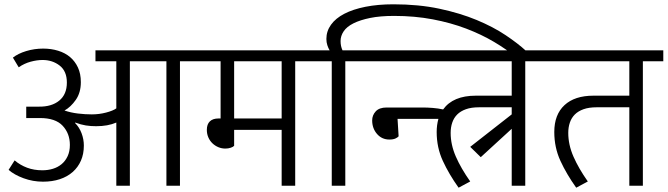

<svg xmlns="http://www.w3.org/2000/svg" viewBox="-20 -864 3105 893"><path d="M40 -596Q64 -615 102 -626.5Q140 -638 181 -638Q218 -638 250.5 -628Q283 -618 306 -598.5Q329 -579 342.5 -550Q356 -521 356 -482Q356 -433 332.5 -399.5Q309 -366 280 -350Q309 -340 342.5 -336Q376 -332 407 -332Q441 -332 473.5 -340.5Q506 -349 521 -360V-579H424V-630H912V-579H817V0H754V-579H584V0H521V-294Q482 -277 427 -277Q402 -277 379.5 -280.5Q357 -284 330 -294L329 -292Q349 -272 359.5 -244Q370 -216 370 -187Q370 -148 356.5 -117Q343 -86 318 -64Q293 -42 258 -30.5Q223 -19 180 -19Q133 -19 89.5 -35Q46 -51 20 -74L48 -118Q74 -96 106 -84Q138 -72 177 -72Q203 -72 226 -79Q249 -86 266.5 -100.5Q284 -115 294.5 -137.5Q305 -160 305 -190Q305 -243 271.5 -279Q238 -315 166 -315H102V-368H160Q220 -367 255.5 -396Q291 -425 291 -480Q291 -533 257.5 -559Q224 -585 178 -585Q152 -585 122.5 -577Q93 -569 67 -551Z M1069 -579V-313H1290V-579ZM1069 -186Q1065 -181 1053.5 -177Q1042 -173 1028 -173Q1011 -173 995.5 -179.5Q980 -186 968 -197.5Q956 -209 949 -225Q942 -241 942 -260Q942 -286 956 -299.5Q970 -313 996 -313H1006V-579H892V-630H1448V-579H1353V0H1290V-260H1069Z M1513 -630Q1507 -640 1502.5 -653.5Q1498 -667 1498 -683Q1498 -719 1519.5 -749Q1541 -779 1581.5 -800Q1622 -821 1680 -832.5Q1738 -844 1810 -844Q1927 -844 2023.5 -823.5Q2120 -803 2197 -771Q2274 -739 2331.5 -700.5Q2389 -662 2427 -627L2435 -619L2399 -583L2383 -596Q2337 -634 2278 -669Q2219 -704 2148 -731Q2077 -758 1993 -774Q1909 -790 1813 -790Q1748 -790 1701.5 -780.5Q1655 -771 1624 -755.5Q1593 -740 1578.5 -718.5Q1564 -697 1564 -673Q1564 -649 1573 -630H1681V-579H1586V0H1523V-579H1428V-630Z M2208 -365Q2172 -365 2147 -356Q2122 -347 2106.5 -331.5Q2091 -316 2083.5 -294Q2076 -272 2076 -246Q2076 -191 2100 -136Q2124 -81 2167 -20L2113 9Q2068 -54 2039.5 -116Q2011 -178 2011 -250Q2011 -282 2019 -311H1829L1834 -230Q1830 -225 1819.5 -220Q1809 -215 1791 -215Q1756 -215 1733.5 -241Q1711 -267 1711 -304Q1711 -328 1727.5 -346Q1744 -364 1778 -364H1947Q1968 -364 1993 -362Q2018 -360 2041 -355Q2087 -419 2193 -419H2360V-579H1661V-630H2518V-579H2423V0H2360V-265L2216 -133L2167 -181L2360 -332V-365Z M2755 -365Q2719 -365 2694 -356Q2669 -347 2653.5 -331.5Q2638 -316 2630.5 -294Q2623 -272 2623 -246Q2623 -191 2647 -136Q2671 -81 2714 -20L2660 9Q2615 -54 2586.5 -116Q2558 -178 2558 -250Q2558 -331 2605.5 -375Q2653 -419 2740 -419H2907V-579H2498V-630H3065V-579H2970V0H2907V-365Z"/></svg>

Font: Ek Mukta Light
Style: Regular
Weight: 300
Designer: Girish Dalvi and Yashodeep Gholap
Foundry: Ek Type
Version: Version 2.538;PS 1.002;hotconv 16.6.51;makeotf.lib2.5.65220;